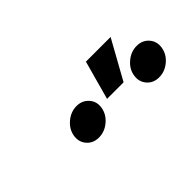

<svg xmlns="http://www.w3.org/2000/svg" viewBox="-9 -1077 709 709"><g transform="rotate(-45 345.5 -722.0)"><path d="M559.6 -606Q529.8 -606 512 -626.7Q494.1 -647.5 499 -676.8Q503.4 -705.6 528.1 -726.3Q552.7 -747.1 583 -747.1Q612.8 -747.1 630.6 -726.3Q648.4 -705.6 643.6 -676.8Q639.2 -647.5 614.5 -626.7Q589.8 -606 559.6 -606ZM245.1 -606Q215.3 -606 197.5 -626.7Q179.7 -647.5 184.6 -676.8Q189.5 -705.6 214.1 -726.3Q238.8 -747.1 268.6 -747.1Q298.3 -747.1 316.4 -726.3Q334.5 -705.6 329.6 -676.8Q324.7 -647.5 300 -626.7Q275.4 -606 245.1 -606ZM367.2 -686 409.2 -838.4H538.1L453.6 -686Z"/></g></svg>

Font: Inter 24pt
Style: Bold Italic
Weight: 700
Italic angle: -9.3988°
Version: Version 4.001;git-66647c0bb